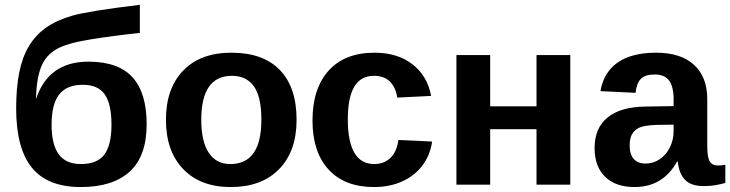

<svg xmlns="http://www.w3.org/2000/svg" viewBox="-20 -753 2978 783"><path d="M434.6 -244.6Q434.6 -328.6 407.2 -367.9Q379.9 -407.2 317.9 -407.2Q252.4 -407.2 221.4 -367.9Q190.4 -328.6 190.4 -244.6Q190.4 -163.1 219.7 -123.5Q249 -84 309.6 -84Q377 -84 405.8 -123Q434.6 -162.1 434.6 -244.6ZM340.3 -501.5Q462.9 -501.5 520.5 -437.7Q578.1 -374 578.1 -246.1Q578.1 -116.7 509.3 -53.5Q440.4 9.8 309.6 9.8Q174.3 9.8 110.1 -69.1Q45.9 -147.9 45.9 -310.5Q45.9 -393.6 58.3 -456.5Q70.8 -519.5 97.9 -564.7Q125 -609.9 168 -640.4Q210.9 -670.9 276.1 -689.5Q341.3 -708 550.3 -733.4V-618.7Q446.3 -607.9 348.9 -592.3Q251.5 -576.7 208.7 -551.5Q166 -526.4 147.5 -479.5Q128.9 -432.6 126.5 -348.1Q176.8 -501.5 340.3 -501.5Z M1189.5 -264.6Q1189.5 -136.2 1118.2 -63.2Q1046.9 9.8 920.9 9.8Q797.4 9.8 727.1 -63.5Q656.7 -136.7 656.7 -264.6Q656.7 -392.1 727.1 -465.1Q797.4 -538.1 923.8 -538.1Q1053.2 -538.1 1121.3 -467.5Q1189.5 -397 1189.5 -264.6ZM1045.9 -264.6Q1045.9 -358.9 1015.1 -401.4Q984.4 -443.8 925.8 -443.8Q800.8 -443.8 800.8 -264.6Q800.8 -176.3 831.3 -130.1Q861.8 -84 919.4 -84Q1045.9 -84 1045.9 -264.6Z M1505.4 9.8Q1385.3 9.8 1319.8 -61.8Q1254.4 -133.3 1254.4 -261.2Q1254.4 -392.1 1320.3 -465.1Q1386.2 -538.1 1507.3 -538.1Q1600.6 -538.1 1661.6 -491.2Q1722.7 -444.3 1738.3 -361.8L1600.1 -355Q1594.2 -395.5 1570.8 -419.7Q1547.4 -443.8 1504.4 -443.8Q1398.4 -443.8 1398.4 -266.6Q1398.4 -84 1506.3 -84Q1545.4 -84 1571.8 -108.6Q1598.1 -133.3 1604.5 -182.1L1742.2 -175.8Q1734.9 -121.6 1703.4 -79.1Q1671.9 -36.6 1620.6 -13.4Q1569.3 9.8 1505.4 9.8Z M1979 -528.3V-319.3H2168V-528.3H2305.7V0H2168V-226.1H1979V0H1841.3V-528.3Z M2567.4 9.8Q2490.7 9.8 2447.8 -32Q2404.8 -73.7 2404.8 -149.4Q2404.8 -231.4 2458.3 -274.4Q2511.7 -317.4 2613.3 -318.4L2727.1 -320.3V-347.2Q2727.1 -398.9 2709 -424.1Q2690.9 -449.2 2649.9 -449.2Q2611.8 -449.2 2594 -431.9Q2576.2 -414.6 2571.8 -374.5L2428.7 -381.3Q2441.9 -458.5 2499.3 -498.3Q2556.6 -538.1 2655.8 -538.1Q2755.9 -538.1 2810.1 -488.8Q2864.3 -439.5 2864.3 -348.6V-156.2Q2864.3 -111.8 2874.3 -95Q2884.3 -78.1 2907.7 -78.1Q2923.3 -78.1 2938 -81.1V-6.8Q2925.8 -3.9 2916 -1.5Q2906.2 1 2896.5 2.4Q2886.7 3.9 2875.7 4.9Q2864.7 5.9 2850.1 5.9Q2798.3 5.9 2773.7 -19.5Q2749 -44.9 2744.1 -94.2H2741.2Q2683.6 9.8 2567.4 9.8ZM2727.1 -244.6 2656.7 -243.7Q2608.9 -241.7 2588.9 -233.2Q2568.8 -224.6 2558.3 -207Q2547.9 -189.5 2547.9 -160.2Q2547.9 -122.6 2565.2 -104.2Q2582.5 -85.9 2611.3 -85.9Q2643.6 -85.9 2670.2 -103.5Q2696.8 -121.1 2711.9 -152.1Q2727.1 -183.1 2727.1 -217.8Z"/></svg>

Font: Arial
Style: Bold
Weight: 700
Designer: Steve Matteson
Foundry: Ascender Corporation
Version: Version 2.00.3